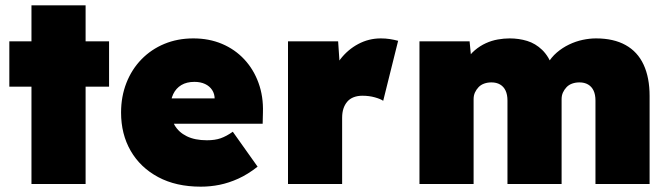

<svg xmlns="http://www.w3.org/2000/svg" viewBox="-20 -690 2516 720"><path d="M98 0V-670H301V0ZM15 -365V-535H389V-365Z M733 10Q640 10 573 -26Q506 -62 470 -124.5Q434 -187 434 -268Q434 -328 454 -379Q474 -430 510.5 -467.5Q547 -505 596.5 -525.5Q646 -546 705 -546Q764 -546 812.5 -525.5Q861 -505 896 -467.5Q931 -430 949.5 -379Q968 -328 966 -268L965 -226H546L523 -321H804L785 -301V-319Q785 -338 775.5 -352.5Q766 -367 749 -375Q732 -383 709 -383Q680 -383 660 -371Q640 -359 629.5 -337Q619 -315 619 -284Q619 -248 634.5 -221Q650 -194 680.5 -179Q711 -164 756 -164Q786 -164 807.5 -171.5Q829 -179 853 -196L946 -65Q909 -36 873.5 -20Q838 -4 803.5 3Q769 10 733 10Z M1060 0V-535H1248L1260 -357L1215 -385Q1228 -431 1256 -467.5Q1284 -504 1323.5 -525Q1363 -546 1408 -546Q1426 -546 1442 -543.5Q1458 -541 1473 -537L1417 -312Q1407 -319 1385.5 -325Q1364 -331 1339 -331Q1321 -331 1306.5 -325.5Q1292 -320 1282.5 -309Q1273 -298 1268 -283Q1263 -268 1263 -248V0Z M1553 0V-535H1741L1749 -451L1726 -459Q1741 -485 1760.5 -501.5Q1780 -518 1802 -528Q1824 -538 1847 -542Q1870 -546 1891 -546Q1926 -546 1957 -536.5Q1988 -527 2013 -503Q2038 -479 2055 -434L2024 -435L2032 -449Q2047 -475 2068 -493Q2089 -511 2114 -523Q2139 -535 2165 -540.5Q2191 -546 2215 -546Q2281 -546 2326 -521Q2371 -496 2393.5 -447.5Q2416 -399 2416 -330V0H2213V-313Q2213 -335 2206 -350Q2199 -365 2185.5 -373Q2172 -381 2153 -381Q2138 -381 2125.5 -376.5Q2113 -372 2104.5 -363Q2096 -354 2091 -343Q2086 -332 2086 -318V0H1883V-313Q1883 -335 1876 -350Q1869 -365 1855.5 -373Q1842 -381 1823 -381Q1808 -381 1795.5 -376.5Q1783 -372 1774.5 -363Q1766 -354 1761 -343Q1756 -332 1756 -318V0Z"/></svg>

Font: Lexend Deca Black
Style: Regular
Weight: 900
Designer: Bonnie Shaver-Troup, Thomas Jockin
Foundry: Lexend
Version: Version 1.007